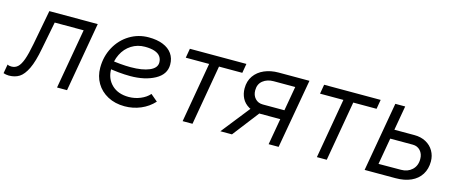

<svg xmlns="http://www.w3.org/2000/svg" viewBox="-67 -954 3285 1391"><g transform="rotate(15 1575.0 -258.0)"><path d="M-29 0 -17 -68Q-11 -64 -3 -62.5Q5 -61 13 -61Q41 -61 60.5 -79Q80 -97 95.5 -139.5Q111 -182 126 -261L175 -520H538L447 0H372L451 -450H234L194 -245Q175 -143 148.5 -88.5Q122 -34 89.5 -13.5Q57 7 11 7Q0 7 -10 5Q-20 3 -29 0Z M637 -220Q637 -305 675 -374.5Q713 -444 778 -483.5Q843 -523 921 -523Q983 -523 1028 -505Q1073 -487 1097 -453Q1121 -419 1121 -372Q1121 -298 1046 -257.5Q971 -217 862 -217Q779 -217 676 -235L687 -294Q776 -280 848 -280Q936 -280 988.5 -302.5Q1041 -325 1041 -366Q1041 -392 1027.5 -411Q1014 -430 985 -440Q956 -450 912 -450Q856 -450 811 -421.5Q766 -393 741 -342.5Q716 -292 716 -231Q716 -159 763 -113.5Q810 -68 890 -68Q936 -68 978 -85.5Q1020 -103 1045 -132L1097 -88Q1056 -43 999 -19Q942 5 879 5Q807 5 752 -24.5Q697 -54 667 -105Q637 -156 637 -220Z M1229 -520H1653L1641 -450H1217ZM1388 0H1314L1395 -466H1469Z M2045 -490 2068 -450H1876Q1828 -450 1796 -424.5Q1764 -399 1764 -352Q1764 -315 1786 -291Q1808 -267 1844 -267H2039L2027 -197H1845Q1792 -197 1756 -218Q1720 -239 1703 -272.5Q1686 -306 1686 -346Q1686 -401 1713.5 -440Q1741 -479 1788.5 -499.5Q1836 -520 1895 -520H2126L2034 0H1959ZM1774 -224 1846 -210 1684 0H1597Z M2236 -520H2660L2648 -450H2224ZM2395 0H2321L2402 -466H2476Z M2730 -68 2934 -69Q2983 -69 3015.5 -99Q3048 -129 3048 -180Q3048 -218 3026 -242.5Q3004 -267 2969 -267H2761L2774 -337H2963Q3011 -337 3048.5 -317Q3086 -297 3106.5 -261.5Q3127 -226 3127 -183Q3127 -127 3101 -85.5Q3075 -44 3026.5 -22Q2978 0 2911 0H2715ZM2770 -520H2844L2807 -309L2805 -298L2753 0H2679Z"/></g></svg>

Font: Fixel Italic Variable Display Thin
Style: Italic
Weight: 100
Italic angle: -10°
Designer: AlfaBravo + MacPaw
Foundry: Kyrylo Tkachov, Marchela Mozhyna, Serhii Makarenko, Maria Weinstein, Zakhar Kryvoshyya
Version: Version 1.210;Glyphs 3.2 (3217)